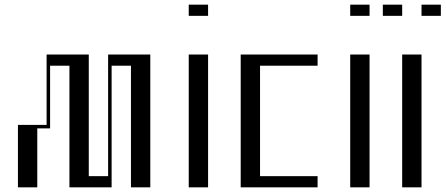

<svg xmlns="http://www.w3.org/2000/svg" viewBox="-20 -804 1912 824"><path d="M57 -268H180V-570H361V-48H444V-570H625V0H542V-522H459V0H278V-522H195V-253H140V0H57Z M790 -570H873V0H790ZM790 -784H873V-736H790Z M1013 -570H1343V-522H1096V-48H1343V0H1013Z M1483 -570H1566V0H1483ZM1483 -784H1566V-736H1483Z M1706 -570H1789V0H1706ZM1623 -784H1706V-736H1623ZM1789 -784H1872V-736H1789Z"/></svg>

Font: Facade Sud
Style: Regular
Weight: 100
Designer: Éléonore Fines
Foundry: Velvetyne Type Foundry
Version: Version 1.001;Glyphs 3.2 (3202)